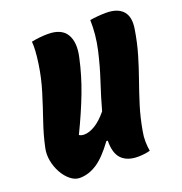

<svg xmlns="http://www.w3.org/2000/svg" viewBox="-129 -822 895 944"><g transform="rotate(-20 318.0 -349.5)"><path d="M130 10Q105 10 82 -8.5Q59 -27 42.5 -56.5Q26 -86 19.5 -120.5Q13 -155 20 -187Q33 -249 55.5 -314.5Q78 -380 99 -448Q120 -516 130 -585Q141 -660 137 -700Q155 -704 178 -706.5Q201 -709 223 -709Q294 -709 320 -665.5Q346 -622 329 -547Q310 -459 277.5 -374Q245 -289 197 -190Q207 -183 224 -183Q249 -183 280 -201.5Q311 -220 344 -260Q363 -329 387 -401.5Q411 -474 428 -549.5Q445 -625 443 -702Q461 -705 483.5 -707Q506 -709 528 -709Q587 -709 615 -678.5Q643 -648 633 -586Q622 -517 604.5 -458Q587 -399 567 -342.5Q547 -286 528.5 -227Q510 -168 498 -99Q493 -74 493.5 -47Q494 -20 498 2Q483 6 466.5 8Q450 10 434 10Q379 10 349.5 -19.5Q320 -49 321 -115L314 -116Q263 -46 219.5 -18Q176 10 130 10Z"/></g></svg>

Font: Recursive Mn Csl St Blk
Style: Italic
Weight: 900
Italic angle: -15°
Monospace: yes
Version: Version 1.079;hotconv 1.0.112;makeotfexe 2.5.65598; ttfautoh